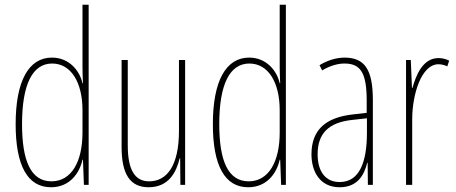

<svg xmlns="http://www.w3.org/2000/svg" viewBox="-20 -780 1924 810"><path d="M195 10C276 10 316 -52 328 -106H330L334 0H354V-760H328V-497C328 -475 329 -454 330 -429H328C317 -479 274 -537 199 -537C102 -537 46 -440 46 -256C46 -82 96 10 195 10ZM197 -15C109 -15 73 -104 73 -256C73 -424 117 -512 200 -512C280 -512 328 -432 328 -315V-221C328 -97 281 -15 197 -15Z M761 -527H735V-228C735 -82 685 -15 609 -15C551 -15 519 -60 519 -167V-527H493V-159C493 -45 529 10 607 10C692 10 724 -54 738 -112H740L741 0H761Z M1027 10C1108 10 1148 -52 1160 -106H1162L1166 0H1186V-760H1160V-497C1160 -475 1161 -454 1162 -429H1160C1149 -479 1106 -537 1031 -537C934 -537 878 -440 878 -256C878 -82 928 10 1027 10ZM1029 -15C941 -15 905 -104 905 -256C905 -424 949 -512 1032 -512C1112 -512 1160 -432 1160 -315V-221C1160 -97 1113 -15 1029 -15Z M1433 -537C1399 -537 1360 -525 1328 -505L1339 -483C1376 -505 1409 -512 1433 -512C1500 -512 1527 -475 1527 -355V-304L1466 -297C1356 -284 1294 -234 1294 -129C1294 -57 1329 10 1413 10C1489 10 1517 -43 1529 -93H1531L1532 0H1553V-358C1553 -489 1517 -537 1433 -537ZM1465 -274 1528 -281V-220C1528 -97 1497 -12 1413 -12C1355 -12 1320 -54 1320 -129C1320 -217 1366 -263 1465 -274Z M1830 -535C1763 -535 1735 -462 1720 -409H1718L1713 -527H1693V0H1719V-277C1719 -380 1757 -509 1830 -509C1844 -509 1859 -504 1867 -500L1875 -524C1861 -532 1843 -535 1830 -535Z"/></svg>

Font: Noto Sans Devanagari ExtraCondensed Thin
Style: Regular
Weight: 100
Width: 2
Designer: Jelle Bosma - Monotype Design Team
Foundry: Monotype Imaging Inc.
Version: Version 2.004